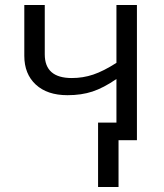

<svg xmlns="http://www.w3.org/2000/svg" viewBox="-20 -555 648 760"><path d="M157.2 -535.2V-339.8Q157.2 -246.1 264.2 -246.1Q308.6 -246.1 349.1 -259.8Q389.6 -273.4 440.9 -306.2V-535.2H522V0H449.2V185.1H368.2V-69.8H440.9V-242.2Q389.6 -207 345.9 -192.6Q302.2 -178.2 247.1 -178.2Q167 -178.2 121.6 -220.2Q76.2 -262.2 76.2 -334V-535.2Z"/></svg>

Font: XL-Viking
Style: Regular
Weight: 400
Foundry: Ascender Corporation
Version: Version 1.10 March 23, 2015